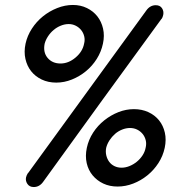

<svg xmlns="http://www.w3.org/2000/svg" viewBox="-20 -755 690 774"><path d="M457.5 -303Q488 -315 520 -315Q552 -315 578 -303Q604 -291 621 -270Q638 -249 644.5 -220.5Q651 -192 644 -159Q637 -126 618.5 -97.5Q600 -69 574 -48Q548 -27 517 -15Q486 -3 454 -3Q422 -3 396.5 -15Q371 -27 353.5 -48Q336 -69 329.5 -97.5Q323 -126 330 -159Q337 -192 355.5 -220.5Q374 -249 400.5 -270Q427 -291 457.5 -303ZM274 -735Q305 -735 330.5 -722.5Q356 -710 372.5 -689Q389 -668 395.5 -639.5Q402 -611 395 -579Q388 -546 370 -517.5Q352 -489 326.5 -468Q301 -447 270 -434.5Q239 -422 207 -422Q174 -422 148 -434.5Q122 -447 105.5 -468Q89 -489 82.5 -517.5Q76 -546 83 -579Q90 -611 108.5 -639.5Q127 -668 153 -689Q179 -710 210.5 -722.5Q242 -735 274 -735ZM570 -713Q585 -734 608 -734Q625 -734 633 -722Q641 -710 638 -695Q636 -685 631 -678V-679L392 -351L154 -22Q139 -1 116 -1Q99 -1 90.5 -13.5Q82 -26 85 -40Q87 -49 93 -58V-57ZM408 -159Q405 -143 408.5 -128.5Q412 -114 420 -103Q428 -92 441 -85.5Q454 -79 470 -79Q486 -79 502 -85.5Q518 -92 531.5 -103Q545 -114 554.5 -128.5Q564 -143 567 -159Q571 -175 567.5 -189.5Q564 -204 555 -215Q546 -226 533 -232.5Q520 -239 504 -239Q488 -239 472 -232.5Q456 -226 443.5 -215Q431 -204 421.5 -189.5Q412 -175 408 -159ZM257 -658Q241 -658 225 -651.5Q209 -645 196 -634Q183 -623 173.5 -608.5Q164 -594 160 -579Q153 -544 172 -521.5Q191 -499 224 -499Q256 -499 284.5 -523Q313 -547 319 -579Q323 -594 319.5 -608.5Q316 -623 307 -634Q298 -645 285 -651.5Q272 -658 257 -658Z"/></svg>

Font: VDS Compensated
Style: Light Italic
Weight: 300
Italic angle: -12°
Designer: artmaker
Foundry: artmaker
Version: Version 1.000 2012 initial release